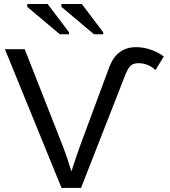

<svg xmlns="http://www.w3.org/2000/svg" viewBox="-20 -932 843 952"><path d="M381.8 0H285.2L4.4 -688H102.5L293 -203.6Q313 -152.3 334 -82Q344.2 -112.3 354.2 -143.1Q364.3 -173.8 375 -203.6L522 -599.6Q559.1 -698.2 654.8 -698.2Q691.4 -698.2 730 -684.8Q768.6 -671.4 792 -651.4L751 -585Q713.9 -618.7 666 -618.7Q641.1 -618.7 627.7 -606.2Q614.3 -593.8 600.6 -559.1ZM445.8 -762.2 284.7 -897.9V-912.1H385.7L491.7 -772V-762.2ZM276.4 -762.2 115.2 -897.9V-912.1H216.3L322.3 -772V-762.2Z"/></svg>

Font: Arimo Nerd Font
Style: Regular
Weight: 400
Designer: Steve Matteson
Foundry: Monotype Imaging Inc.
Version: Version 1.33;Nerd Fonts 3.2.1